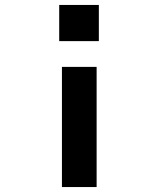

<svg xmlns="http://www.w3.org/2000/svg" viewBox="-20 -575 640 775"><path d="M219 -409V-555H379V-409ZM230 -305H370V180H230Z"/></svg>

Font: Tiny ExtraBold
Style: Regular
Weight: 800
Designer: Philipp Nurullin, Konstantin Bulenkov
Foundry: JetBrains
Version: Version 2.251; ttfautohint (v1.8.4.7-5d5b)